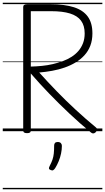

<svg xmlns="http://www.w3.org/2000/svg" viewBox="-20 -950 761 1390"><path d="M176 14Q162 14 155 9.5Q148 5 148 -6V-900Q148 -910 155.5 -914.5Q163 -919 177 -919H347Q449 -919 515.5 -897.5Q582 -876 615.5 -830Q649 -784 649 -708Q649 -659 634 -619.5Q619 -580 591.5 -550Q564 -520 527.5 -498Q491 -476 448 -461Q405 -446 358 -437.5Q311 -429 264 -425Q325 -357 391.5 -288.5Q458 -220 529.5 -154Q601 -88 675 -27Q683 -21 683.5 -12.5Q684 -4 672 8Q663 16 654.5 16Q646 16 637 8Q559 -56 483 -127.5Q407 -199 336.5 -272Q266 -345 203 -418V-6Q203 5 196.5 9.5Q190 14 176 14ZM203 -468Q243 -469 283.5 -473Q324 -477 362.5 -486Q401 -495 435 -507.5Q469 -520 498 -538.5Q527 -557 548 -581.5Q569 -606 581 -637.5Q593 -669 593 -708Q593 -765 566.5 -800.5Q540 -836 486.5 -852.5Q433 -869 351 -869H203ZM347 281Q336 277 334.5 270.5Q333 264 340 251Q353 226 360 205.5Q367 185 369.5 161Q372 137 372 103Q372 92 378 85Q384 78 398 78Q413 78 420.5 86Q428 94 428 106Q428 133 422 161.5Q416 190 405 217Q394 244 379 268Q372 278 365 282Q358 286 347 281ZM0 410H721V420H0ZM0 -20H721V0H0ZM0 -505H721V-500H0ZM0 -930H721V-920H0Z"/></svg>

Font: Playwrite DE Grund Guides
Style: Regular
Weight: 400
Designer: Veronika Burian, José Scaglione
Foundry: TypeTogether
Version: Version 1.003